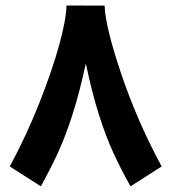

<svg xmlns="http://www.w3.org/2000/svg" viewBox="-20 -654 610 689"><path d="M355.4 -633.8 218.6 -634.2Q217.8 -585.3 192.8 -493.9Q167.9 -402.6 121.2 -284.5Q74.4 -166.5 15.1 -56.6L126.5 14.6Q161.5 -48.5 188.1 -106.1Q214.6 -163.7 239.8 -241.9Q265 -320.1 288 -426.2Q310.2 -320.1 335.2 -241.7Q360.2 -163.3 386.7 -105.7Q413.3 -48.1 448.3 14.6L560.1 -56.6Q472.1 -219.7 414.9 -389.4Q357.8 -559 355.4 -633.8Z"/></svg>

Font: Arad-FD-VF Thin
Style: Regular
Weight: 100
Designer: Mohammad Darvishi
Version: Version 1.010;September 21, 2024;FontCreator 15.0.0.2992 64-